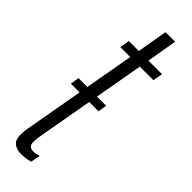

<svg xmlns="http://www.w3.org/2000/svg" viewBox="-250 -729 742 742"><g transform="rotate(45 121.0 -358.0)"><path d="M18.5 -323H169.5L175.5 -359H24.5ZM76 5.5Q100 5.5 123.5 -1.5L131 -41Q115.5 -35 100.5 -35Q84 -35 78 -46.2Q72 -57.5 79 -98.5L160.5 -558H234.5L242 -598H167.5L189 -722.5H136.5L115 -598H60.5L53.5 -558H108L24 -84.5Q14.5 -29.5 29.5 -12Q44.5 5.5 76 5.5Z"/></g></svg>

Font: Anybody ExtraCondensed Light
Style: Italic
Weight: 300
Width: 2
Italic angle: -10°
Version: Version 1.113;gftools[0.9.25]